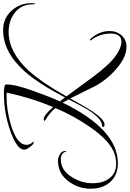

<svg xmlns="http://www.w3.org/2000/svg" viewBox="179 -808 827 1225"><g transform="rotate(-90 592.5 -195.5)"><path d="M239 -185Q230 -221 189 -221Q118 -221 75 -150Q36 -88 36 -20Q36 48 66 87Q97 132 160 132Q188 132 220 123Q304 97 396 -37Q464 -134 516 -256Q481 -295 441 -318L433 -325Q438 -330 446 -330Q470 -330 522 -270Q581 -410 614 -566Q606 -567 591 -567Q501 -567 410 -540Q281 -502 281 -440Q281 -423 291 -409L301 -395Q301 -393 298 -393Q286 -393 269 -416Q250 -439 250 -455Q250 -500 366.5 -542Q483 -584 607 -584Q649 -584 663 -577Q666 -576 666 -564Q666 -512 627.5 -403.5Q589 -295 558 -226Q573 -210 583 -194Q673 -366 750 -452Q872 -589 1013 -589Q1088 -589 1136.5 -535.5Q1185 -482 1185 -407Q1185 -386 1180 -386Q1177 -386 1177 -403Q1177 -472 1125.5 -513Q1074 -554 1001 -554Q873 -554 754 -426Q676 -339 590 -185Q703 -31 714 -16Q797 94 850 130Q903 166 937 166Q991 166 991 97.5Q991 29 950 -27Q947 -30 947 -32.5Q947 -35 951.5 -35Q956 -35 960 -28Q1007 26 1007 90Q1007 136 979 167Q951 198 906 198Q840 198 768 135Q698 76 655 -3Q640 -33 613 -88.5Q586 -144 577 -161L534 -85Q454 58 410 58Q395 58 395 48Q395 43 408 42Q455 36 512 -61Q519 -72 571 -171Q559 -194 550 -209Q379 143 163 143Q89 143 45 95.5Q1 48 1 -31.5Q1 -111 50.5 -175Q100 -239 179 -239Q202 -239 221 -226Q242 -215 242 -192Q242 -186 239 -185Z"/></g></svg>

Font: Ruthie
Style: Regular
Weight: 400
Designer: Robert E. Leuschke
Foundry: Robert E. Leuschke
Version: Version 1.003